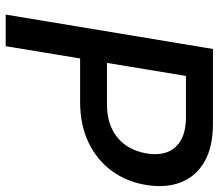

<svg xmlns="http://www.w3.org/2000/svg" viewBox="-67 -701 768 674"><g transform="rotate(90 317.0 -364.0)"><path d="M31.2 0 151.9 -727.5H414.6Q496.6 -727.5 548.1 -697.5Q599.6 -667.5 620.1 -614.7Q640.6 -562 629.4 -494.1Q618.7 -425.8 580.6 -373.3Q542.5 -320.8 480.7 -291Q418.9 -261.2 336.9 -261.2H147.9L163.6 -355.5H344.2Q396.5 -355.5 432.9 -373.3Q469.2 -391.1 490.7 -422.9Q512.2 -454.6 518.6 -494.6Q525.4 -535.6 514.2 -566.4Q502.9 -597.2 472.2 -615Q441.4 -632.8 389.6 -632.8H246.6L142.1 0Z"/></g></svg>

Font: Inter 20pt Medium
Style: Italic
Weight: 500
Italic angle: -9.3988°
Version: Version 4.001;git-66647c0bb